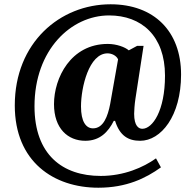

<svg xmlns="http://www.w3.org/2000/svg" viewBox="-20 -734 902 896"><path d="M439 142C570 142 660 98 731 47L708 5C649 47 559 87 450 87C272 87 141 -12 141 -238C141 -502 312 -662 489 -662C640 -662 750 -567 750 -381C750 -217 692 -133 644 -133C628 -133 606 -145 606 -203C606 -215 608 -248 612 -273L650 -520H620L581 -499C564 -514 524 -529 483 -529C310 -529 232 -370 232 -248C232 -134 297 -77 378 -77C446 -77 485 -118 511 -170H517C539 -100 579 -77 634 -77C731 -77 825 -192 825 -386C825 -589 698 -714 496 -714C260 -714 49 -535 49 -242C49 21 231 142 439 142ZM414 -135C381 -135 358 -167 358 -237C358 -326 395 -485 482 -485C501 -485 523 -475 531 -457L494 -248C483 -192 463 -135 414 -135Z"/></svg>

Font: Noto Serif Bengali SemiCondensed ExtraBold
Style: Regular
Weight: 800
Width: 4
Designer: Juan Bruce, Universal Thirst, Indian Type Foundry and the Monotype Design Team.
Foundry: Monotype Imaging Inc.
Version: Version 2.003